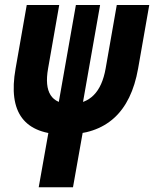

<svg xmlns="http://www.w3.org/2000/svg" viewBox="-20 -538 628 782"><path d="M245.6 9.8Q120.6 9.8 70.1 -57.1Q19.5 -124 43.5 -258.8L88.9 -517.6H221.2L175.8 -258.8Q150.4 -114.7 267.6 -114.7Q384.8 -114.7 410.2 -258.8L455.6 -517.6H587.9L542.5 -258.8Q495.1 9.8 245.6 9.8ZM137.7 224.6 184.1 -36.6H323.7L277.3 224.6ZM210 -68.8 289.1 -517.6H387.7L308.6 -68.8Z"/></svg>

Font: Cascadia Code PL
Style: Italic
Weight: 400
Italic angle: -10°
Monospace: yes
Designer: Aaron Bell
Foundry: Saja Typeworks
Version: Version 2404.023